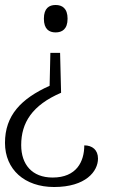

<svg xmlns="http://www.w3.org/2000/svg" viewBox="-31 -560 498 770"><path d="M192 -540C166 -540 145 -527 145 -485C145 -443 166 -430 192 -430C218 -430 240 -443 240 -485C240 -527 218 -540 192 -540ZM210 -348H171L168 -216C53 -164 -11 -97 -11 13C-11 120 68 190 186 190C313 190 362 127 362 76C362 41 339 23 307 23C307 88 276 152 180 152C97 152 54 99 54 22C54 -68 98 -138 214 -188Z"/></svg>

Font: Noto Serif Devanagari Light
Style: Regular
Weight: 300
Designer: Universal Thirst, Indian Type Foundry and the Monotype Design Team
Foundry: Monotype Imaging Inc.
Version: Version 2.004